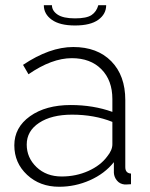

<svg xmlns="http://www.w3.org/2000/svg" viewBox="-20 -710 577 740"><path d="M269 -611.8Q210.4 -611.8 179.7 -633.8Q148.9 -655.8 148.9 -689.9H180.2Q180.2 -668.5 201.9 -653.8Q223.6 -639.2 269 -639.2Q314 -639.2 333 -652.1Q352.1 -665 358.9 -689.9H389.2Q389.2 -655.8 358.9 -633.8Q328.6 -611.8 269 -611.8ZM35.2 -149.9Q35.2 -218.8 95.7 -262Q156.2 -305.2 252.9 -305.2Q339.4 -305.2 413.1 -278.8V-328.1Q413.1 -400.4 370.8 -443.1Q328.6 -485.8 256.8 -485.8Q179.7 -485.8 89.8 -423.8L68.8 -460Q171.4 -528.8 262.2 -528.8Q355 -528.8 408.9 -473.9Q462.9 -418.9 462.9 -324.2V-65.9Q462.9 -42.5 484.9 -41V0Q462.9 1.5 460 1Q441.4 -1 430.7 -14.2Q419.9 -27.3 418.9 -43.9V-85Q383.3 -40.5 326.7 -15.4Q270 9.8 208 9.8Q133.8 9.8 84.5 -36.1Q35.2 -82 35.2 -149.9ZM393.1 -106.9Q413.1 -131.3 413.1 -153.8V-240.2Q343.3 -268.1 257.8 -268.1Q178.7 -268.1 130.9 -236.6Q83 -205.1 83 -152.8Q83 -102.1 120.8 -65.9Q158.7 -29.8 217.8 -29.8Q272.9 -29.8 320.3 -51Q367.7 -72.3 393.1 -106.9Z"/></svg>

Font: Rawline Light
Style: Regular
Weight: 300
Designer: Matt McInerney, Pablo Impallari, Rodrigo Fuenzalida
Foundry: Matt McInerney, Pablo Impallari, Rodrigo Fuenzalida
Version: Version 4.020;PS 004.020;hotconv 1.0.88;makeotf.lib2.5.64775